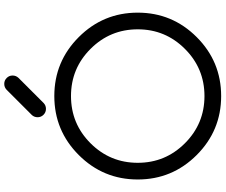

<svg xmlns="http://www.w3.org/2000/svg" viewBox="-98 -958 1056 899"><g transform="rotate(-90 429.5 -508.0)"><path d="M705.8 -666.7Q820.3 -552.2 820.3 -390.6Q820.3 -229 705.8 -114.5Q591.3 0 429.7 0Q268.1 0 153.6 -114.5Q39.1 -229 39.1 -390.6Q39.1 -552.2 153.6 -666.7Q268.1 -781.2 429.7 -781.2Q591.3 -781.2 705.8 -666.7ZM650.6 -611.6Q559.1 -703.1 429.7 -703.1Q300.3 -703.1 208.7 -611.6Q117.2 -520 117.2 -390.6Q117.2 -261.2 208.7 -169.7Q300.3 -78.1 429.7 -78.1Q559.1 -78.1 650.6 -169.7Q742.2 -261.2 742.2 -390.6Q742.2 -520 650.6 -611.6ZM515.1 -949.2 396.5 -830.6Q385.3 -820.3 369.6 -820.3Q353.5 -820.3 342 -831.8Q330.6 -843.3 330.6 -859.4Q330.6 -874.5 340.3 -885.7L459 -1004.4Q470.7 -1015.6 486.8 -1015.6Q502.9 -1015.6 514.4 -1004.2Q525.9 -992.7 525.9 -976.6Q525.9 -960.9 515.1 -949.2Z"/></g></svg>

Font: Comfortaa
Style: Regular
Weight: 400
Designer: Johan Aakerlund
Foundry: Johan Aakerlund
Version: Version 2.001; ttfautohint (v1.4.1)